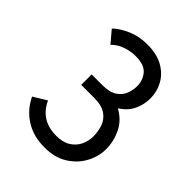

<svg xmlns="http://www.w3.org/2000/svg" viewBox="-203 -826 946 946"><g transform="rotate(45 270.0 -353.0)"><path d="M118.2 -170.4Q161.6 -75.7 270 -75.7Q315.9 -75.7 345 -94Q374 -112.3 387.9 -141.6Q401.9 -170.9 401.9 -203.1Q401.9 -235.4 391.6 -267.1Q381.3 -298.8 352.5 -319.6Q323.7 -340.3 268.6 -340.3H179.7V-413.1H253.9Q305.2 -413.1 332.3 -431.6Q359.4 -450.2 369.4 -477.5Q379.4 -504.9 379.4 -530.3Q379.4 -570.3 355 -600.3Q330.6 -630.4 270 -630.4Q233.4 -630.4 199 -617.9Q164.6 -605.5 142.1 -581.5L89.8 -643.1Q118.2 -670.9 165.3 -691.4Q212.4 -711.9 270 -711.9Q335.9 -711.9 379.9 -687Q423.8 -662.1 446 -621.6Q468.3 -581.1 468.3 -533.7Q468.3 -491.7 450 -452.4Q431.6 -413.1 388.7 -386.2Q442.4 -357.4 466.6 -307.1Q490.7 -256.8 490.7 -203.1Q490.7 -151.4 464.6 -103.3Q438.5 -55.2 389.4 -24.7Q340.3 5.9 270 5.9Q191.4 5.9 135 -30.3Q78.6 -66.4 49.3 -128.4Z"/></g></svg>

Font: Kay Pho Du SemiBold
Style: Regular
Weight: 600
Designer: Victor Gaultney, Khu Oo Reh
Foundry: SIL International
Version: Version 3.000